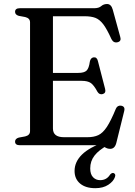

<svg xmlns="http://www.w3.org/2000/svg" viewBox="-20 -742 688 981"><path d="M57 -681.5Q57 -700 81.5 -700H461Q485 -700 497.2 -710.8Q509.5 -721.5 527 -721.5Q548 -721.5 556 -693L594.5 -553Q601 -532 582 -526.5Q560.5 -520.5 549.5 -542Q526.5 -593 507.8 -617.8Q489 -642.5 467.2 -650.8Q445.5 -659 412.5 -659H250.5V-369.5H379.5Q410 -369.5 422.2 -381.2Q434.5 -393 439 -427Q443 -447 458.5 -449Q475 -451 480 -431L517 -288Q522.5 -267 505.5 -261.5Q488 -256.5 478 -273Q459.5 -307.5 443.5 -318.2Q427.5 -329 397.5 -329H250.5V-85.5Q250.5 -41 306.5 -41H427Q459.5 -41 482.2 -51.5Q505 -62 525.8 -93.2Q546.5 -124.5 572 -186.5Q580 -204.5 598.5 -202Q621 -198.5 614.5 -174L574 -10.5Q566 18.5 543 18.5Q527.5 18.5 514.2 9.2Q501 0 479 0H81.5Q57 0 57 -18.5Q57 -33.5 76 -39L108.5 -45Q133.5 -51 133.5 -72V-628Q133.5 -649 108.5 -655L76 -661Q57 -666.5 57 -681.5ZM519.5 -18.5 530 0Q485 24.5 463 52.8Q441 81 441 118.5Q441 148.5 455.5 163.5Q470 178.5 491.5 178.5Q525 178.5 542.5 150Q551.5 140 559.5 142Q564.5 143 567.5 148.2Q570.5 153.5 567.5 162Q560 184.5 533.5 202Q507 219.5 467 219.5Q417.5 219.5 389.2 195.8Q361 172 361 131.5Q361 85 398.8 47.8Q436.5 10.5 519.5 -18.5Z"/></svg>

Font: Fraunces 9pt
Style: Regular
Weight: 400
Version: Version 1.000;[b76b70a41]